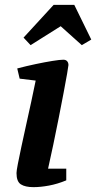

<svg xmlns="http://www.w3.org/2000/svg" viewBox="-20 -761 396 791"><path d="M118 10Q84 10 66 -1.5Q48 -13 48 -48Q48 -57 53.5 -85.5Q59 -114 68 -156Q77 -198 87.5 -245.5Q98 -293 108.5 -341Q119 -389 127 -429L61 -437L51 -479Q89 -489 127 -497Q165 -505 196 -510Q227 -515 241 -515Q251 -515 256.5 -509Q262 -503 262 -493Q262 -489 256.5 -457.5Q251 -426 242 -378.5Q233 -331 222 -275.5Q211 -220 199.5 -165Q188 -110 178 -66H253V-18Q217 -3 182 3.5Q147 10 118 10ZM106 -575 77 -606 201 -741H286L356 -598L317 -575L230 -653Z"/></svg>

Font: Manuale
Style: Bold Italic
Weight: 700
Italic angle: -11°
Version: Version 1.002